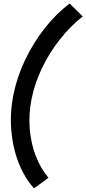

<svg xmlns="http://www.w3.org/2000/svg" viewBox="-20 -870 479 1066"><path d="M168.9 175.7Q115.6 116.7 83.1 33.1Q50.6 -50.5 42.6 -148Q34.6 -245.5 54.9 -346.2Q75.2 -445.3 120.6 -539.8Q166 -634.4 229.4 -714.7Q292.8 -795 366.8 -850.5L439.2 -778.9Q370.2 -724.6 311.9 -650.4Q253.5 -576.2 212.9 -491.4Q172.3 -406.7 155.1 -319.8Q138.5 -235.8 145.1 -154.8Q151.8 -73.8 178.6 -4Q205.5 65.8 249.3 117Z"/></svg>

Font: Reddit Sans
Style: Italic
Weight: 400
Italic angle: -11.25°
Designer: Stephen Hutchings
Version: Version 1.013